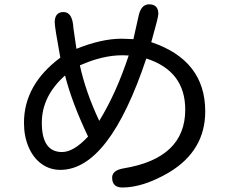

<svg xmlns="http://www.w3.org/2000/svg" viewBox="-20 -794 1040 872"><path d="M253.9 -22.5Q206.1 -22.5 168.5 -49.8Q130.9 -77.1 109.9 -126Q88.9 -174.8 88.9 -236.3Q88.9 -409.2 253.9 -532.2Q228.5 -670.9 228.5 -692.4Q228.5 -739.3 268.6 -739.3Q309.6 -739.3 313.5 -666L327.1 -572.3Q441.4 -618.2 532.2 -618.2L585.9 -616.2L608.4 -716.8Q619.1 -774.4 657.2 -774.4Q699.2 -774.4 699.2 -730.5Q699.2 -715.8 667 -602.5Q912.1 -520.5 912.1 -288.1Q912.1 -110.4 749 -11.7Q630.9 57.6 536.1 57.6Q489.3 57.6 489.3 12.7Q489.3 -20.5 541 -29.3Q821.3 -75.2 821.3 -295.9Q821.3 -471.7 644.5 -528.3Q475.6 -22.5 253.9 -22.5ZM342.8 -497.1Q369.1 -376 430.7 -245.1Q507.8 -370.1 564.5 -542L536.1 -543Q445.3 -543 342.8 -497.1ZM169.9 -236.3Q169.9 -103.5 261.7 -103.5Q314.5 -103.5 379.9 -173.8Q306.6 -328.1 275.4 -451.2Q169.9 -357.4 169.9 -236.3Z"/></svg>

Font: FakePearl
Style: Regular
Weight: 400
Version: Version 1.2